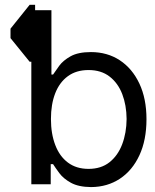

<svg xmlns="http://www.w3.org/2000/svg" viewBox="-20 -761 641 793"><path d="M102.5 -741.2H125V-505.9H102.5L23.4 -603.5V-642.6ZM158.2 -453.1H199.2Q208.5 -467.3 224.6 -489.3Q240.7 -511.2 271.7 -528.6Q302.7 -545.9 355.5 -545.9Q423.3 -545.9 474.9 -512Q526.4 -478 555.7 -415.8Q585 -353.5 585 -268.6Q585 -182.6 555.9 -119.9Q526.9 -57.1 475.3 -22.9Q423.8 11.2 356.4 11.7Q304.2 11.2 272.9 -6.1Q241.7 -23.4 225.1 -45.9Q208.5 -68.4 199.2 -83H158.2ZM502.9 -269.5Q502.4 -326.7 484.9 -372.3Q467.3 -418 432.6 -444.8Q397.9 -471.7 345.7 -471.7Q294.9 -471.7 260.3 -446.3Q225.6 -420.9 208 -375.5Q190.4 -330.1 190.4 -269.5Q190.4 -208.5 208.3 -161.9Q226.1 -115.2 260.7 -89.4Q295.4 -63.5 345.7 -63.5Q397.5 -63.5 432.1 -90.8Q466.8 -118.2 484.6 -165Q502.4 -211.9 502.9 -269.5ZM109.4 -718.8H192.4V-411.1L164.1 -275.4L189.5 -101.6V0H109.4Z"/></svg>

Font: Inter Display V
Style: Regular
Weight: 400
Designer: Rasmus Andersson
Foundry: rsms
Version: Version 3.015;git-src